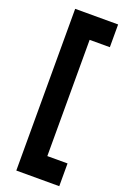

<svg xmlns="http://www.w3.org/2000/svg" viewBox="-179 -835 702 1071"><g transform="rotate(20 171.5 -300.0)"><path d="M70 180V-780H325V-645H205V45H325V180Z"/></g></svg>

Font: Mohave Light
Style: Regular
Weight: 300
Designer: Gumpita Rahayu
Foundry: Tokotype
Version: Version 2.003